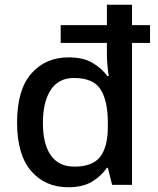

<svg xmlns="http://www.w3.org/2000/svg" viewBox="-20 -780 666 810"><path d="M268 10Q170 10 111 -59Q52 -128 52 -263Q52 -401 112 -469.5Q172 -538 269 -538Q331 -538 370 -515Q409 -492 433 -459H439Q436 -474 433.5 -502Q431 -530 431 -548V-599H236V-674H431V-760H537V-674H613V-599H537V0H453L435 -72H431Q407 -37 368 -13.5Q329 10 268 10ZM294 -77Q371 -77 403 -119Q435 -161 435 -246V-262Q435 -354 404.5 -402.5Q374 -451 292 -451Q227 -451 194 -400.5Q161 -350 161 -261Q161 -172 194.5 -124.5Q228 -77 294 -77Z"/></svg>

Font: Noto Sans Gurmukhi UI Medium
Style: Regular
Weight: 500
Designer: Jelle Bosma - Monotype Design Team
Foundry: Monotype Imaging Inc.
Version: Version 2.004; ttfautohint (v1.8.4.7-5d5b)